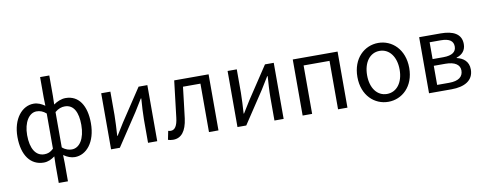

<svg xmlns="http://www.w3.org/2000/svg" viewBox="-78 -1199 4622 1831"><g transform="rotate(-10 2233.0 -283.5)"><path d="M365 229H454V54L452 -26C487 -1 525 13 560 13C671 13 766 -94 766 -280C766 -448 697 -557 569 -557C529 -557 487 -540 452 -515L454 -597V-796H365V-597L367 -518C335 -540 301 -557 259 -557C148 -557 53 -447 53 -271C53 -90 134 13 259 13C301 13 337 -5 367 -28L365 54ZM278 -64C195 -64 147 -141 147 -272C147 -396 202 -480 274 -480C306 -480 337 -470 367 -443V-102C337 -73 310 -64 278 -64ZM544 -64C519 -64 485 -71 452 -100V-442C486 -471 518 -480 547 -480C635 -480 673 -400 673 -279C673 -145 619 -64 544 -64Z M912 0H997L1203 -311C1223 -344 1254 -394 1275 -428H1280C1275 -357 1270 -285 1270 -227V0H1359V-543H1274L1068 -232C1048 -199 1017 -149 996 -116H992C996 -186 1001 -259 1001 -316V-543H912Z M1512 13C1591 13 1639 -47 1655 -167C1668 -268 1679 -369 1691 -469H1860V0H1952V-543H1619C1605 -426 1591 -308 1577 -190C1568 -110 1543 -75 1504 -75C1494 -75 1487 -77 1479 -79L1462 5C1478 10 1491 13 1512 13Z M2136 0H2221L2427 -311C2447 -344 2478 -394 2499 -428H2504C2499 -357 2494 -285 2494 -227V0H2583V-543H2498L2292 -232C2272 -199 2241 -149 2220 -116H2216C2220 -186 2225 -259 2225 -316V-543H2136Z M2767 0H2859V-469H3110V0H3201V-543H2767Z M3596 13C3729 13 3847 -91 3847 -271C3847 -452 3729 -557 3596 -557C3463 -557 3345 -452 3345 -271C3345 -91 3463 13 3596 13ZM3596 -63C3502 -63 3439 -146 3439 -271C3439 -396 3502 -480 3596 -480C3690 -480 3754 -396 3754 -271C3754 -146 3690 -63 3596 -63Z M3991 0H4209C4334 0 4423 -47 4423 -155C4423 -233 4371 -271 4309 -285V-289C4365 -306 4399 -345 4399 -405C4399 -504 4319 -543 4199 -543H3991ZM4081 -315V-478H4190C4275 -478 4310 -448 4310 -397C4310 -347 4274 -315 4184 -315ZM4081 -65V-250H4193C4285 -250 4333 -216 4333 -161C4333 -100 4289 -65 4198 -65Z"/></g></svg>

Font: Noto Sans CJK SC
Style: Regular
Weight: 400
Designer: Ryoko NISHIZUKA 西塚涼子 (kana, bopomofo & ideographs); Paul D. Hunt (Latin, Greek & Cyrillic); Sandoll Communications 산돌커뮤니
Foundry: Adobe
Version: Version 2.004;hotconv 1.0.118;makeotfexe 2.5.65603